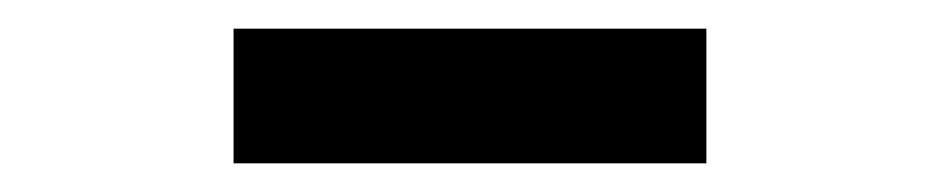

<svg xmlns="http://www.w3.org/2000/svg" viewBox="-20 -707 656 134"><path d="M143 -593V-687H473V-593Z"/></svg>

Font: Overpass Mono Light
Style: Regular
Weight: 300
Monospace: yes
Designer: Delve Withrington, Dave Bailey
Foundry: Delve Fonts LLC
Version: Version 4.000